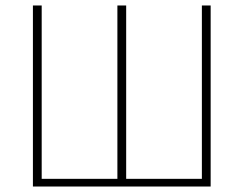

<svg xmlns="http://www.w3.org/2000/svg" viewBox="-20 -680 888 700"><path d="M100 0V-660H132V-28H408V-660H440V-28H716V-660H748V0Z"/></svg>

Font: Source Sans 3
Style: Regular
Weight: 200
Designer: Paul D. Hunt
Foundry: Adobe
Version: Version 3.046;hotconv 1.0.118;makeotfexe 2.5.65603